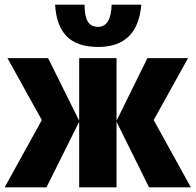

<svg xmlns="http://www.w3.org/2000/svg" viewBox="-20 -802 837 822"><path d="M638 -288 797 0H618L479 -281V0H319V-281L179 0H0L159 -288L12 -553H186L319 -285V-553H479V-285L611 -553H785ZM400 -601Q311 -601 266 -646Q221 -691 216 -782H342Q342 -734 355.5 -710.5Q369 -687 400 -687Q455 -687 458 -782H585Q570 -601 400 -601Z"/></svg>

Font: Noto Sans UI CondBlack
Style: Regular
Weight: 900
Width: 3
Designer: Monotype Design Team
Foundry: Monotype Imaging Inc.
Version: Version 1.001